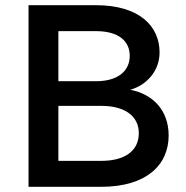

<svg xmlns="http://www.w3.org/2000/svg" viewBox="-20 -720 715 740"><path d="M90 0H370C543 0 630 -83 630 -198C630 -293 571 -357 482 -374C545 -392 595 -446 595 -518C595 -620 516 -700 350 -700H90ZM205 -100V-312H370C466 -312 515 -269 515 -207C515 -142 466 -100 370 -100ZM205 -407V-600H350C438 -600 480 -561 480 -505C480 -445 433 -407 350 -407Z"/></svg>

Font: Gully Medium
Style: Regular
Weight: 500
Designer: jaikishan Patel
Foundry: MagicType
Version: Version 1.000;Glyphs 3.2 (3242)